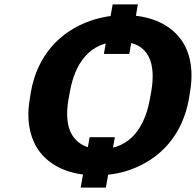

<svg xmlns="http://www.w3.org/2000/svg" viewBox="-20 -790 894 876"><path d="M570 -544 609 -770H494L454 -544ZM463 66 504 -164H389L348 66ZM842 -339 847 -371C866 -481 844 -568 792 -627C744 -681 664 -721 547 -721C493 -721 443 -712 395 -696C250 -646 150 -534 121 -371L116 -339C97 -230 121 -141 173 -83C222 -29 302 10 419 10C473 10 523 2 570 -14C714 -64 813 -176 842 -339ZM440 -110C410 -110 385 -115 364 -125C292 -159 275 -239 293 -339L299 -372C321 -498 388 -600 525 -600C663 -600 692 -498 670 -372L664 -339C642 -214 577 -110 440 -110Z"/></svg>

Font: Asimov
Style: XWidIt
Weight: 500
Designer: Google
Version: Version 2.000980; 2014